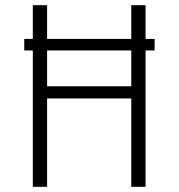

<svg xmlns="http://www.w3.org/2000/svg" viewBox="-20 -720 690 740"><path d="M73.5 -525.5V-570H576V-525.5ZM106.5 0V-700H161.5V-387.5H486V-700H541V0H486V-340.5H161.5V0Z"/></svg>

Font: Trispace Thin ExtraLight
Style: Regular
Weight: 250
Version: Version 1.210